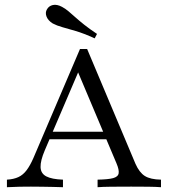

<svg xmlns="http://www.w3.org/2000/svg" viewBox="-20 -781 705 801"><path d="M8.9 0V-31.5Q37.1 -33.1 56.9 -42.3Q76.6 -51.6 91.1 -71Q105.6 -90.3 119.4 -121.8L313.7 -576.6H343.5L545.2 -97.6Q561.3 -61.3 584.3 -46.8Q607.3 -32.3 651.6 -31.5V0Q631.5 -1.6 599.6 -2Q567.7 -2.4 527.4 -2.4Q479 -2.4 443.1 -2Q407.3 -1.6 387.1 0V-31.5Q431.5 -32.3 452 -37.9Q472.6 -43.5 475 -58.1Q477.4 -72.6 466.1 -99.2L300.8 -491.1L315.3 -500.8L166.9 -154Q148.4 -110.5 149.2 -83.9Q150 -57.3 173 -45.2Q196 -33.1 242.7 -31.5V0Q222.6 -0.8 200.4 -1.2Q178.2 -1.6 155.2 -2Q132.3 -2.4 108.9 -2.4Q85.5 -2.4 62.1 -2Q38.7 -1.6 8.9 0ZM168.5 -200 182.3 -231.5H451.6L462.9 -200ZM375 -621Q329 -641.9 296 -651.6Q262.9 -661.3 239.9 -667.7Q216.9 -674.2 200 -683.1Q180.6 -695.2 174.2 -711.7Q167.7 -728.2 175.8 -741.9Q183.9 -756.5 200.8 -760.1Q217.7 -763.7 238.7 -752.4Q252.4 -745.2 265.3 -734.3Q278.2 -723.4 294 -709.3Q309.7 -695.2 331.5 -677.8Q353.2 -660.5 384.7 -639.5Z"/></svg>

Font: Playfair 12pt Light
Style: Regular
Weight: 300
Designer: Claus Eggers Sørensen
Foundry: Claus Eggers Sørensen
Version: Version 2.000;gftools[0.9.28]